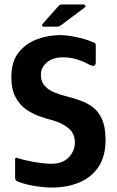

<svg xmlns="http://www.w3.org/2000/svg" viewBox="-20 -836 526 864"><path d="M48 -37V-119Q48 -126 52.5 -126Q57 -126 68 -122Q88 -116 115 -110.5Q142 -105 168 -102Q194 -99 210 -99Q262 -99 289.5 -128Q317 -157 317 -195Q317 -234 289.5 -258Q262 -282 216 -295Q191 -301 159.5 -312Q128 -323 98.5 -343Q69 -363 50 -398.5Q31 -434 31 -489Q31 -557 62.5 -598Q94 -639 144.5 -658.5Q195 -678 252 -678Q274 -678 300.5 -673.5Q327 -669 353 -662Q379 -655 399 -646Q407 -644 409 -640.5Q411 -637 411 -631V-556Q411 -529 378 -547Q357 -559 327.5 -568.5Q298 -578 262 -578Q218 -578 191 -555Q164 -532 164 -500Q164 -469 181 -450Q198 -431 225 -420Q252 -409 281 -402Q310 -395 334 -386Q374 -373 400.5 -351.5Q427 -330 441 -295Q455 -260 455 -206Q455 -133 423.5 -85.5Q392 -38 337 -15Q282 8 212 8Q181 8 142 2Q103 -4 71 -15Q58 -19 53 -23.5Q48 -28 48 -37ZM237 -716H177Q170 -716 169.5 -721Q169 -726 175 -732L239 -804Q245 -811 249 -813.5Q253 -816 263 -816H356Q361 -816 364 -811Q367 -806 362 -803L262 -728Q254 -722 249 -719Q244 -716 237 -716Z"/></svg>

Font: Glory Thin
Style: Bold
Weight: 700
Version: Version 1.011